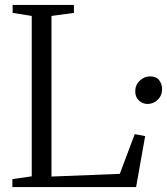

<svg xmlns="http://www.w3.org/2000/svg" viewBox="-20 -763 681 783"><path d="M30.5 0V-32.5L109.5 -44V-698L31.5 -710.5V-743H281.5V-710.5L190 -698V-43L468.5 -54L529.5 -216L572 -208L535 0ZM582 -339Q561.5 -339 546.5 -353.2Q531.5 -367.5 531.5 -390.5Q531.5 -417 550.2 -434.2Q569 -451.5 591.5 -451.5Q617.5 -451.5 629.2 -435.8Q641 -420 641 -399.5Q641 -373 623 -356Q605 -339 582 -339Z"/></svg>

Font: Merriweather 72pt Light
Style: Regular
Weight: 300
Version: Version 2.100